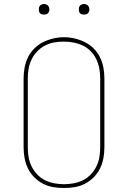

<svg xmlns="http://www.w3.org/2000/svg" viewBox="-20 -932 640 960"><path d="M300 8Q273 8 246 3.5Q219 -1 195 -13.5Q171 -26 151.5 -45.5Q132 -65 120 -89.5Q108 -114 103 -141Q98 -168 98 -195V-540Q98 -567 103 -594Q108 -621 120 -645.5Q132 -670 151.5 -689.5Q171 -709 195 -721Q219 -733 246 -739.5Q273 -746 300 -746Q327 -746 354 -739.5Q381 -733 405 -721Q429 -709 448.5 -689.5Q468 -670 480 -645.5Q492 -621 497 -594Q502 -567 502 -540V-195Q502 -168 497 -141Q492 -114 480 -89.5Q468 -65 448.5 -45.5Q429 -26 405 -13.5Q381 -1 354 3.5Q327 8 300 8ZM300 -11Q324 -11 348.5 -15.5Q373 -20 395 -31Q417 -42 434 -60Q451 -78 462 -100Q473 -122 477 -146.5Q481 -171 481 -195V-540Q481 -565 476.5 -589.5Q472 -614 461.5 -636Q451 -658 433.5 -676Q416 -694 393.5 -704.5Q371 -715 346.5 -719.5Q322 -724 298 -724Q273 -724 249 -719.5Q225 -715 203.5 -703.5Q182 -692 165 -674Q148 -656 137.5 -634Q127 -612 123 -588Q119 -564 119 -540V-195Q119 -171 123 -146.5Q127 -122 138 -100Q149 -78 166 -60Q183 -42 205 -31Q227 -20 251.5 -15.5Q276 -11 300 -11ZM400 -859Q395 -859 389.5 -860.5Q384 -862 380.5 -865.5Q377 -869 375.5 -874.5Q374 -880 374 -885Q374 -890 375.5 -895.5Q377 -901 380.5 -904.5Q384 -908 389.5 -910Q395 -912 400 -912Q405 -912 410.5 -910Q416 -908 419.5 -904.5Q423 -901 425 -895.5Q427 -890 427 -885Q427 -880 425 -874.5Q423 -869 419.5 -865.5Q416 -862 410.5 -860.5Q405 -859 400 -859ZM200 -859Q195 -859 189.5 -860.5Q184 -862 180.5 -865.5Q177 -869 175.5 -874.5Q174 -880 174 -885Q174 -890 175.5 -895.5Q177 -901 180.5 -904.5Q184 -908 189.5 -910Q195 -912 200 -912Q205 -912 210.5 -910Q216 -908 219.5 -904.5Q223 -901 225 -895.5Q227 -890 227 -885Q227 -880 225 -874.5Q223 -869 219.5 -865.5Q216 -862 210.5 -860.5Q205 -859 200 -859Z"/></svg>

Font: Iosevka Slab Thin Extended
Style: Regular
Weight: 100
Width: 7
Monospace: yes
Designer: Belleve Invis
Foundry: Belleve Invis
Version: Version 11.1.1; ttfautohint (v1.8.3)